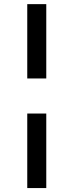

<svg xmlns="http://www.w3.org/2000/svg" viewBox="-20 -827 362 946"><path d="M208 -267.6V99.6H114.3V-267.6ZM208 -440.4H114.3V-806.6H208Z"/></svg>

Font: Pretendard Medium
Style: Regular
Weight: 500
Designer: Base glyphs from Inter by Rasmus Andersson; Hangeul glyphs from Noto Sans CJK(Source Han Sans) by Jang Soo-young and Kan
Foundry: Kil Hyung-jin
Version: Version 1.309